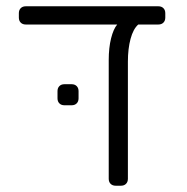

<svg xmlns="http://www.w3.org/2000/svg" viewBox="-20 -591 596 611"><path d="M40 0ZM506 -549V-535Q506 -525 500 -519Q494 -513 484 -513H420Q404 -499 395.5 -467.5Q387 -436 387 -395V-22Q387 -12 381 -6Q375 0 365 0H348Q338 0 332 -6Q326 -12 326 -22V-400Q326 -439 333.5 -469Q341 -499 353 -513H62Q52 -513 46 -519Q40 -525 40 -535V-549Q40 -559 46 -565Q52 -571 62 -571H484Q494 -571 500 -565Q506 -559 506 -549ZM163 -278V-301Q163 -311 169 -317Q175 -323 185 -323H208Q218 -323 224 -317Q230 -311 230 -301V-278Q230 -268 224 -262Q218 -256 208 -256H185Q175 -256 169 -262Q163 -268 163 -278Z"/></svg>

Font: Hezaedrus Light
Style: Regular
Weight: 300
Designer: Hubert & Fischer
Foundry: Hubert & Fischer
Version: Version 1.10;September 3, 2019;FontCreator 11.5.0.2425 64-bi